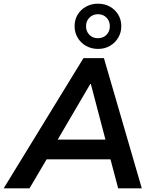

<svg xmlns="http://www.w3.org/2000/svg" viewBox="-52 -1020 835 1040"><path d="M-32 0 400 -705H511L716 0H588L537 -193L581 -157H164L220 -190L108 0ZM437 -565 246 -239 225 -264H554L526 -238L440 -565ZM479 -755Q443 -755 414 -771.5Q385 -788 368.5 -816Q352 -844 352 -878Q352 -913 368.5 -940.5Q385 -968 414 -984Q443 -1000 478 -1000Q515 -1000 543.5 -984Q572 -968 588.5 -940.5Q605 -913 605 -878Q605 -844 588.5 -816Q572 -788 543.5 -771.5Q515 -755 479 -755ZM478 -813Q507 -813 525 -831.5Q543 -850 543 -878Q543 -906 525 -924.5Q507 -943 479 -943Q451 -943 432.5 -924.5Q414 -906 414 -878Q414 -850 432 -831.5Q450 -813 478 -813Z"/></svg>

Font: Nunito Sans 10pt
Style: Bold Italic
Weight: 700
Italic angle: -9°
Designer: Vernon Adams
Foundry: Vernon Adams
Version: Version 3.101;gftools[0.9.27]